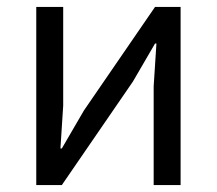

<svg xmlns="http://www.w3.org/2000/svg" viewBox="-20 -536 628 556"><path d="M85 0V-516H163V-230L155 -106H159L223 -216L429 -516H503V0H425V-286L433 -410H429L365 -300L159 0Z"/></svg>

Font: IBM Plex Sans
Style: Regular
Weight: 400
Designer: Mike Abbink, Paul van der Laan, Pieter van Rosmalen
Foundry: Bold Monday
Version: Version 3.201